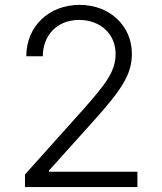

<svg xmlns="http://www.w3.org/2000/svg" viewBox="-20 -757 654 777"><path d="M81.1 0H536.1V-62H178.2V-66.9L356 -264.6C478.5 -399.9 513.7 -460 513.7 -539.6C513.7 -651.4 425.3 -737.3 302.2 -737.3C178.2 -737.3 86.4 -650.4 86.4 -529.3H153.3C153.3 -614.7 211.4 -676.3 300.3 -676.3C384.8 -676.3 447.8 -621.1 447.8 -538.6C447.8 -469.7 409.7 -418.9 319.8 -317.4L81.1 -50.8Z"/></svg>

Font: Raveo Light
Style: Regular
Weight: 300
Designer: Jakub Foglar, Rasmus Andersson (Inter)
Foundry: Jakubfoglar.com
Version: Version 1.100;Glyphs 3.2.3 (3260)